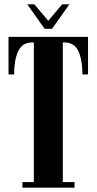

<svg xmlns="http://www.w3.org/2000/svg" viewBox="-20 -871 448 891"><path d="M84 0V-26H137V-674H129.5Q83 -674 64.2 -633Q45.5 -592 45.5 -525.5H19.5V-700H388.5V-525.5H362.5Q362.5 -592 344 -633Q325.5 -674 279 -674H271.5V-26H326V0ZM187 -737.5 106.5 -851H139.5L204 -774.5L268.5 -851H302L221.5 -737.5Z"/></svg>

Font: Imbue 50pt ExtraBold
Style: Regular
Weight: 800
Designer: Tyler Finck
Foundry: Etcetera Type Company
Version: Version 1.102; ttfautohint (v1.8.3)